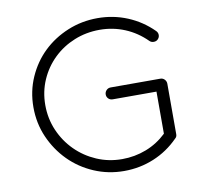

<svg xmlns="http://www.w3.org/2000/svg" viewBox="-83 -849 1004 939"><g transform="rotate(-10 419.5 -379.5)"><path d="M741 -133Q741 -120 732 -113Q678 -58 608 -29Q538 0 460 0Q381 0 311 -30Q241 -60 189 -112.5Q137 -165 106.5 -234.5Q76 -304 76 -384Q76 -463 106.5 -532Q137 -601 189 -651Q241 -701 311 -730Q381 -759 460 -759Q538 -759 608 -730Q678 -701 732 -647Q741 -638 741 -626Q741 -614 732 -605Q724 -597 711.5 -597Q699 -597 691 -605Q644 -652 585 -676.5Q526 -701 460 -701Q393 -701 334 -677Q275 -653 230.5 -610Q186 -567 160.5 -509Q135 -451 135 -384Q135 -317 160.5 -258Q186 -199 230.5 -154.5Q275 -110 334 -84.5Q393 -59 460 -59Q523 -59 580 -81Q637 -103 682 -146V-355H465Q452 -355 443.5 -363.5Q435 -372 435 -384Q435 -396 443.5 -405Q452 -414 465 -414H711Q724 -414 732.5 -405Q741 -396 741 -384Z"/></g></svg>

Font: Hanken Light
Style: Light
Weight: 300
Designer: Alfredo Marco Pradil
Foundry: Hanken Design Co.
Version: Version 2.06 2014